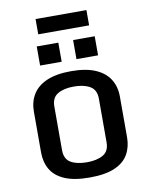

<svg xmlns="http://www.w3.org/2000/svg" viewBox="-91 -885 756 962"><g transform="rotate(-10 287.0 -403.5)"><path d="M287.1 10.7Q208 10.7 159.9 -10.3Q111.8 -31.2 90.1 -68.6Q68.4 -106 68.4 -155.3V-363.3Q68.4 -413.1 91.6 -450.7Q114.7 -488.3 163.1 -509.3Q211.4 -530.3 287.1 -530.3Q362.3 -530.3 410.6 -509.3Q459 -488.3 482.4 -450.7Q505.9 -413.1 505.9 -363.3V-155.3Q505.9 -106.4 484.4 -68.8Q462.9 -31.2 415 -10.3Q367.2 10.7 287.1 10.7ZM287.1 -66.9Q336.9 -66.9 368.7 -85Q400.4 -103 400.4 -148.4V-370.6Q400.4 -415.5 369.1 -433.8Q337.9 -452.1 287.1 -452.1Q236.3 -452.1 205.1 -433.8Q173.8 -415.5 173.8 -370.6V-148.4Q173.8 -103 204.6 -85Q235.4 -66.9 287.1 -66.9ZM324.2 -585V-682.1H434.1V-585ZM139.2 -585V-682.1H249V-585ZM157.2 -740.7V-818.4H416V-740.7Z"/></g></svg>

Font: Monda Medium
Style: Regular
Weight: 500
Designer: Vernon Adams
Foundry: Vernon Adams
Version: Version 2.200